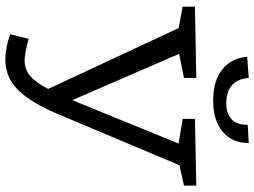

<svg xmlns="http://www.w3.org/2000/svg" viewBox="-136 -799 949 717"><g transform="rotate(90 338.5 -440.5)"><path d="M673 -699V-653L597 -636L405 -180Q363 -81 316 -33.5Q269 14 202 14Q159 14 108 -4L125 -73Q180 -58 205 -58Q240 -58 264.5 -79.5Q289 -101 312 -146L85 -633L5 -648V-694L271 -699V-653L181 -635L354 -236L516 -633L424 -648V-694ZM192 -889 271 -895Q274 -854 298 -832.5Q322 -811 365 -811Q405 -811 426 -831.5Q447 -852 446 -891L514 -895Q514 -833 472 -797.5Q430 -762 356 -762Q283 -762 240 -795.5Q197 -829 192 -889Z"/></g></svg>

Font: Bitter Pro
Style: Regular
Weight: 400
Designer: Sol Matas, and Bitter project Authors
Foundry: Sol Matas
Version: Version 1.010